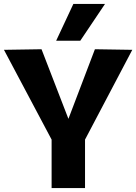

<svg xmlns="http://www.w3.org/2000/svg" viewBox="-20 -951 690 971"><path d="M241 0V-245L0 -699L190 -702L326 -350L460 -702L649 -699L410 -245V0ZM264 -745 351 -931H511L386 -745Z"/></svg>

Font: Georama
Style: Bold
Weight: 700
Designer: Jean-Baptiste Levee
Foundry: Production Type
Version: Version 1.000